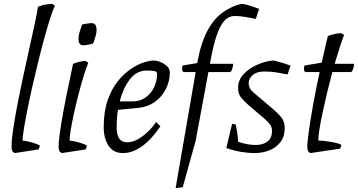

<svg xmlns="http://www.w3.org/2000/svg" viewBox="-20 -782 1857 996"><path d="M57 12Q54 12 47 5.5Q40 -1 40 -23Q40 -57 48.5 -113.5Q57 -170 70.5 -240Q84 -310 100 -384Q116 -458 131.5 -528Q147 -598 159.5 -655.5Q172 -713 177 -747Q203 -757 223.5 -759.5Q244 -762 250 -762L265 -753Q254 -730 239.5 -684.5Q225 -639 209 -580.5Q193 -522 177 -457Q161 -392 146.5 -327.5Q132 -263 121 -207Q110 -151 103.5 -110.5Q97 -70 97 -53Q119 -51 148 -42.5Q177 -34 187 -26L181 -7Z M413 -547Q398 -547 392.5 -556.5Q387 -566 387 -579Q387 -595 392 -612.5Q397 -630 401.5 -642.5Q406 -655 406 -655Q406 -655 424.5 -658.5Q443 -662 456 -662Q470 -662 475.5 -652Q481 -642 481 -628Q481 -614 476.5 -597Q472 -580 467.5 -568Q463 -556 462 -556Q462 -556 444.5 -551.5Q427 -547 413 -547ZM301 12Q298 12 291 5.5Q284 -1 284 -23Q284 -59 301 -160Q318 -261 359 -451Q385 -461 401 -463.5Q417 -466 423 -466L438 -457Q425 -424 411.5 -379.5Q398 -335 385.5 -286Q373 -237 363 -191Q353 -145 347 -108.5Q341 -72 341 -53Q363 -51 392 -42.5Q421 -34 431 -26L425 -7Z M617 12Q568 12 543 -26Q518 -64 518 -122Q518 -203 538.5 -262Q559 -321 591 -360.5Q623 -400 658.5 -424Q694 -448 725.5 -458Q757 -468 776 -468Q794 -468 814 -459.5Q834 -451 847.5 -437.5Q861 -424 861 -407Q861 -361 840.5 -320.5Q820 -280 784 -254Q748 -228 703 -223L592 -212Q588 -190 586.5 -166.5Q585 -143 585 -120Q585 -86 597.5 -65Q610 -44 641 -44Q677 -44 719 -75Q761 -106 790 -149L812 -127Q800 -109 781.5 -85.5Q763 -62 738 -40Q713 -18 682.5 -3Q652 12 617 12ZM601 -256H669Q707 -256 735.5 -276.5Q764 -297 779.5 -330Q795 -363 795 -400Q795 -409 784 -412.5Q773 -416 741 -416Q688 -416 653 -369.5Q618 -323 601 -256Z M891 194 995 -408H936Q925 -408 925 -424Q925 -432 927 -442L1003 -455Q1022 -559 1055.5 -621.5Q1089 -684 1134 -716.5Q1179 -749 1231 -762Q1243 -762 1261.5 -757Q1280 -752 1297.5 -745.5Q1315 -739 1324 -736L1307 -684Q1278 -689 1252 -694Q1226 -699 1197 -699Q1168 -699 1147.5 -678Q1127 -657 1112.5 -621Q1098 -585 1087.5 -541Q1077 -497 1069 -451H1190Q1190 -448 1188 -437.5Q1186 -427 1182 -417.5Q1178 -408 1171 -408H1061L995 -52L928 189Z M1300 12Q1266 12 1228.5 5.5Q1191 -1 1154 -14L1184 -140L1203 -136Q1206 -122 1210 -97.5Q1214 -73 1215 -47Q1261 -30 1308 -30Q1342 -30 1366.5 -47Q1391 -64 1391 -104Q1391 -122 1380.5 -136.5Q1370 -151 1351 -167L1269 -237Q1246 -257 1230.5 -276Q1215 -295 1215 -327Q1215 -366 1243 -396.5Q1271 -427 1312.5 -445.5Q1354 -464 1394 -468Q1402 -468 1420 -463Q1438 -458 1457.5 -452Q1477 -446 1487 -442L1472 -396Q1440 -402 1413 -406.5Q1386 -411 1351 -411Q1311 -411 1290.5 -392.5Q1270 -374 1270 -350Q1270 -338 1276 -325.5Q1282 -313 1294 -303L1393 -219Q1425 -192 1441 -171Q1457 -150 1457 -118Q1457 -75 1435.5 -46Q1414 -17 1378.5 -2.5Q1343 12 1300 12Z M1591 12Q1588 12 1581 5.5Q1574 -1 1574 -23Q1574 -41 1581.5 -97Q1589 -153 1603.5 -234Q1618 -315 1638 -408H1568Q1557 -408 1557 -424Q1557 -432 1559 -442L1649 -457Q1657 -491 1664.5 -526Q1672 -561 1681 -595Q1707 -605 1725.5 -607.5Q1744 -610 1750 -610L1765 -601Q1755 -576 1742.5 -537Q1730 -498 1716 -451H1817Q1817 -448 1815 -437.5Q1813 -427 1809 -417.5Q1805 -408 1798 -408H1704Q1690 -356 1677 -302Q1664 -248 1653.5 -198.5Q1643 -149 1637 -111Q1631 -73 1631 -53Q1647 -53 1673 -49.5Q1699 -46 1721.5 -41Q1744 -36 1751 -30L1745 -11Z"/></svg>

Font: Mate
Style: Italic
Weight: 400
Italic angle: -10.8°
Designer: Eduardo Rodriguez Tunni
Foundry: Eduardo Rodriguez Tunni
Version: Version 1.003; ttfautohint (v1.8.4.7-5d5b);gftools[0.9.24]